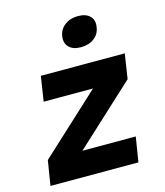

<svg xmlns="http://www.w3.org/2000/svg" viewBox="-117 -882 834 970"><g transform="rotate(-15 300.0 -396.5)"><path d="M26 0 47 -130 361 -420H103L123 -550H562L542 -420L228 -130H507L486 0ZM357 -637Q316 -637 295 -658Q274 -679 279 -715Q285 -751 313 -772Q341 -793 382 -793Q423 -793 444 -772Q465 -751 459 -715Q454 -679 426 -658Q398 -637 357 -637Z"/></g></svg>

Font: JetBrains Mono NL ExtraBold
Style: Italic
Weight: 800
Italic angle: -9°
Monospace: yes
Designer: Philipp Nurullin, Konstantin Bulenkov
Foundry: JetBrains
Version: Version 2.305; ttfautohint (v1.8.4.7-5d5b)